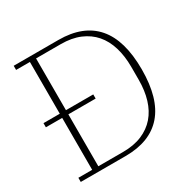

<svg xmlns="http://www.w3.org/2000/svg" viewBox="-156 -849 993 999"><g transform="rotate(-30 340.0 -349.0)"><path d="M51 -25H134V-337H36V-362H134V-673H51V-698H320Q468 -698 543.5 -611Q619 -524 619 -349Q619 -174 543.5 -87Q468 0 320 0H51ZM171 -25H319Q385 -25 433.5 -45.5Q482 -66 514 -103Q546 -140 562 -192.5Q578 -245 578 -310V-388Q578 -452 562 -505Q546 -558 514 -595Q482 -632 433.5 -652.5Q385 -673 319 -673H171V-362H335V-337H171Z"/></g></svg>

Font: IBM Plex Serif ExtLt
Style: Regular
Weight: 200
Designer: Mike Abbink, Paul van der Laan, Pieter van Rosmalen
Foundry: Bold Monday
Version: Version 3.001